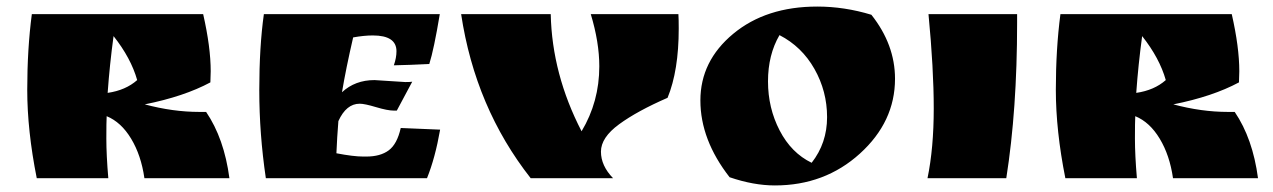

<svg xmlns="http://www.w3.org/2000/svg" viewBox="-20 -543 3880 585"><path d="M622 -326 621 -292Q541 -249 421 -225Q507 -202 587 -202H608Q663 -121 679 0H420Q410 -70 379.5 -120.5Q349 -171 305 -189Q304 -172 304 -121Q304 -70 310 0H92Q63 -145 63 -269.5Q63 -394 77 -500H599Q622 -399 622 -326ZM326 -433Q314 -345 308 -260Q363 -268 398 -299Q379 -366 326 -433Z M1121 -299 1215 -293Q1229 -293 1236 -294L1189 -206H1180Q1161 -206 1126 -216.5Q1091 -227 1076 -227Q1035 -227 1011 -174Q1007 -125 1005 -76Q1057 -66 1087 -66H1096Q1139 -66 1164.5 -85Q1190 -104 1201 -153L1321 -148Q1306 -62 1281 0H790Q770 -135 770 -268Q770 -401 784 -500H1320Q1302 -392 1288 -348Q1229 -345 1180 -344Q1188 -367 1188 -387Q1188 -435 1116 -435Q1089 -435 1056 -429Q1034 -334 1022 -262Q1062 -299 1121 -299Z M1806 -341Q1806 -414 1780 -500H2047Q2048 -485 2048 -456Q2048 -328 2014 -245Q1922 -205 1866.5 -164.5Q1811 -124 1811 -81Q1811 -38 1848 0H1597Q1428 -215 1385 -500H1658Q1662 -317 1752 -143Q1806 -233 1806 -341Z M2203 -3Q2114 -117 2114 -237Q2114 -357 2214 -440Q2314 -523 2470 -523Q2553 -523 2635 -498Q2707 -407 2707 -303Q2707 -172 2600 -75Q2493 22 2341 22Q2276 22 2203 -3ZM2355 -436Q2320 -376 2320 -295Q2320 -214 2355.5 -145.5Q2391 -77 2453 -47Q2500 -107 2500 -186Q2500 -265 2461.5 -333Q2423 -401 2355 -436Z M3079 -500V-473Q3079 -209 3046 0H2806Q2825 -92 2825 -212.5Q2825 -333 2809 -500Z M3756 -326 3755 -292Q3675 -249 3555 -225Q3641 -202 3721 -202H3742Q3797 -121 3813 0H3554Q3544 -70 3513.5 -120.5Q3483 -171 3439 -189Q3438 -172 3438 -121Q3438 -70 3444 0H3226Q3197 -145 3197 -269.5Q3197 -394 3211 -500H3733Q3756 -399 3756 -326ZM3460 -433Q3448 -345 3442 -260Q3497 -268 3532 -299Q3513 -366 3460 -433Z"/></svg>

Font: Ruslan Display
Style: Regular
Weight: 400
Version: Version 1.000